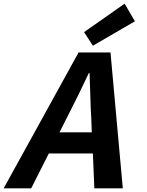

<svg xmlns="http://www.w3.org/2000/svg" viewBox="-139 -1026 800 1046"><path d="M367 -777 319 -851 540 -1006 596 -910ZM361 -305 358 -386Q355 -430 353 -506Q350 -603 349 -628H345Q289 -508 226 -386L185 -305ZM367 -190H127L31 0H-119L289 -740H463L530 0H375Z"/></svg>

Font: KaiGen Gothic CN Bold
Style: Bold
Weight: 700
Designer: Ryoko NISHIZUKA  (kana & ideographs); Paul D. Hunt (Latin, Greek & Cyrillic); Wenlong ZHANG  (bopomofo); Sandoll Communi
Foundry: Adobe Systems Incorporated
Version: Version 1.002.20150501